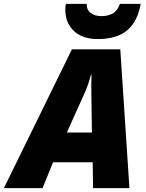

<svg xmlns="http://www.w3.org/2000/svg" viewBox="-76 -968 750 988"><path d="M294 -714H543L590 0H403L401 -133H197L143 0H-56ZM397 -286 394 -491Q393 -525 395 -583H392Q379 -534 362 -495L268 -286ZM260 -920Q260 -940 264 -948H370Q369 -918 390.5 -901.5Q412 -885 446 -885Q479 -885 504 -898.5Q529 -912 541 -948H648Q632 -857 578.5 -812Q525 -767 427 -767Q349 -767 304.5 -808.5Q260 -850 260 -920Z"/></svg>

Font: Noto Sans Display Black
Style: Italic
Weight: 900
Italic angle: -12°
Designer: Monotype Design team
Foundry: Monotype Imaging Inc.
Version: Version 1.000